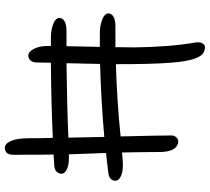

<svg xmlns="http://www.w3.org/2000/svg" viewBox="-56 -720 849 776"><g transform="rotate(-90 368.0 -332.5)"><path d="M183.1 -36.1Q165.5 -36.1 153.3 -54.4Q141.1 -72.8 141.1 -112.8Q141.1 -167.5 139.2 -263.2Q104 -259.8 87.9 -259.8Q58.6 -259.8 41.7 -268.8Q24.9 -277.8 24.9 -290Q24.9 -300.3 32.5 -308.6Q40 -316.9 57.1 -318.8Q70.8 -320.3 97.4 -323.5Q124 -326.7 137.2 -328.1Q136.2 -346.2 131.8 -478H116.2Q86.9 -478 70.1 -486.8Q53.2 -495.6 53.2 -507.8Q53.2 -518.1 60.8 -526.9Q68.4 -535.6 85 -537.1Q93.3 -537.6 130.9 -540Q129.9 -586.9 129.9 -702.1Q129.9 -736.8 158.2 -736.8Q175.3 -736.8 186 -711.7Q196.8 -686.5 196.8 -638.2Q196.8 -588.9 198.2 -543Q327.6 -549.3 502 -550.8Q502.9 -570.8 502.9 -606Q502.9 -623.5 510.7 -632.8Q518.6 -642.1 530.8 -642.1Q546.4 -642.1 558.1 -619.4Q569.8 -596.7 569.8 -562V-550.8H599.1Q627.9 -550.8 647.9 -544.9Q668 -539.1 675.5 -531.7Q683.1 -524.4 683.1 -517.1Q683.1 -503.4 669.4 -495.6Q655.8 -487.8 631.8 -487.8H568.8Q568.4 -472.7 567.9 -445.1Q567.4 -417.5 566.9 -395Q566.4 -372.6 565.9 -353H617.2Q646 -353 666 -346.9Q686 -340.8 693.6 -333.5Q701.2 -326.2 701.2 -318.8Q701.2 -305.2 687.5 -297.6Q673.8 -290 649.9 -290H564.9Q564 -261.2 564 -210.9Q565.9 -70.8 583 28.8Q586.9 48.3 581.1 60.1Q575.2 71.8 564.9 71.8Q550.8 71.8 540.3 64.5Q529.8 57.1 522 39.1Q514.2 21 509.3 -5.4Q504.4 -31.7 501.5 -73.7Q498.5 -115.7 497.3 -166.5Q496.1 -217.3 496.1 -288.1Q345.7 -283.7 204.1 -269Q208 -116.7 208 -64Q208 -52.7 200.9 -44.4Q193.8 -36.1 183.1 -36.1ZM199.2 -480Q200.7 -405.3 202.1 -335Q345.7 -347.7 497.1 -352.1Q497.1 -361.8 500 -487.8Q314 -485.4 199.2 -480Z"/></g></svg>

Font: Shantell Sans Irregular Bouncy
Style: Regular
Weight: 300
Designer: Stephen Nixon, Anya Danilova, Shantell Martin
Foundry: Arrow Type
Version: Version 1.006;[9816181b4]